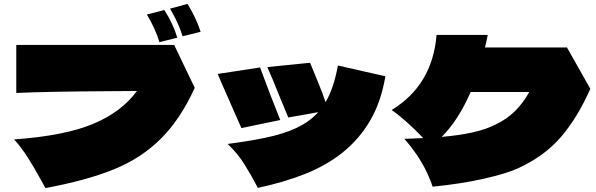

<svg xmlns="http://www.w3.org/2000/svg" viewBox="-20 -946 3040 979"><path d="M911 -761Q891 -828 847 -902L936 -926Q979 -858 1003 -784ZM793 -731Q773 -798 729 -872L818 -895Q863 -825 884 -754ZM63 -717H868L973 -498Q899 -336 798.5 -237Q698 -138 559.5 -82Q421 -26 212 13L189 -28Q153 -94 121 -144Q89 -194 52 -235Q312 -254 456.5 -315Q601 -376 678 -482L531 -481Q212 -479 63 -472Z M1945 -557Q1923 -426 1867 -330.5Q1811 -235 1724 -166Q1643 -102 1536.5 -59.5Q1430 -17 1295 12Q1257 -60 1224 -112Q1191 -164 1141 -212Q1286 -231 1374 -253Q1462 -275 1523 -310Q1568 -336 1603 -374L1450 -347Q1433 -386 1408 -448Q1366 -554 1343 -604L1561 -626Q1566 -614 1596 -541Q1626 -469 1640 -425Q1682 -496 1703 -612ZM1211 -293 1172 -381Q1160 -410 1140 -454Q1120 -498 1090 -569L1306 -602Q1360 -456 1409 -334Z M2871 -704 2990 -493Q2925 -347 2841.5 -249Q2758 -151 2622 -88Q2563 -61 2448.5 -35Q2334 -9 2186 6Q2144 -122 2042 -238Q2106 -240 2138 -242Q2048 -336 1977 -385Q2185 -512 2206 -768H2467Q2463 -746 2453 -704ZM2679 -477H2380Q2316 -331 2232 -248Q2323 -256 2390.5 -271Q2458 -286 2509 -312Q2565 -339 2605.5 -379Q2646 -419 2679 -477Z"/></svg>

Font: Mantou Sans
Style: Regular
Weight: 400
Designer: Mant0u / artakana
Foundry: Mant0u / artakana
Version: Version 1.001;October 22, 2023;FontCreator 14.0.0.2901 64-bi